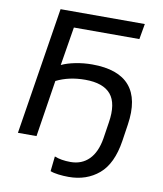

<svg xmlns="http://www.w3.org/2000/svg" viewBox="-95 -782 889 1048"><g transform="rotate(10 349.0 -258.0)"><path d="M357 189Q328 189 300 185.5Q272 182 255 175L264 92Q301 107 353 107Q415 107 455 67Q495 27 508 -51L522 -142Q539 -249 497 -299Q455 -349 355 -349Q265 -349 195 -314L146 0H43L155 -705H622L607 -619H244L209 -405Q240 -420 285.5 -429Q331 -438 378 -438Q523 -438 585.5 -365Q648 -292 626 -148L612 -55Q592 74 524 131.5Q456 189 357 189Z"/></g></svg>

Font: Winston Medium
Style: Italic
Weight: 500
Italic angle: -9°
Designer: Original fonts by Vernon Adams / Changes by Cristiano Sobral
Foundry: Original fonts by Vernon Adams / Changes by Cristiano Sobral
Version: Version 2.503;July 17, 2020;FontCreator 13.0.0.2655 64-bit